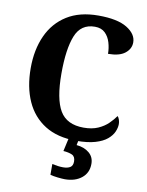

<svg xmlns="http://www.w3.org/2000/svg" viewBox="-102 -796 851 1108"><g transform="rotate(10 323.5 -242.0)"><path d="M382 10Q272 10 198.5 -36Q125 -82 88 -164.5Q51 -247 51 -358Q51 -466 88.5 -548.5Q126 -631 200 -677.5Q274 -724 384 -724Q496 -724 552 -689.5Q608 -655 608 -606Q608 -568 575 -542Q542 -516 476 -516Q476 -549 466.5 -581.5Q457 -614 435 -635.5Q413 -657 375 -657Q293 -657 262 -579Q231 -501 231 -358Q231 -209 271.5 -140.5Q312 -72 411 -72Q460 -72 495 -87.5Q530 -103 553.5 -126Q577 -149 593 -172Q600 -165 604 -152Q608 -139 608 -128Q608 -106 597.5 -82Q587 -58 562 -37Q537 -16 493 -3Q449 10 382 10ZM356 240Q341 240 314 237Q287 234 270 229V166Q306 174 334 174Q360 174 375.5 164.5Q391 155 391 130Q391 101 371 92Q351 83 320 81L340 -9H398L389 34Q434 38 463 62Q492 86 492 126Q492 179 454 209.5Q416 240 356 240Z"/></g></svg>

Font: Noto Serif SemiCondensed ExtraBold
Style: Regular
Weight: 800
Width: 4
Designer: Monotype Design Team
Foundry: Monotype Imaging Inc.
Version: Version 2.015